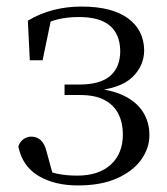

<svg xmlns="http://www.w3.org/2000/svg" viewBox="-20 -551 509 586"><path d="M218 15Q146 15 97 -14.5Q48 -44 36 -104Q41 -119 52 -126.5Q63 -134 76 -134Q92 -134 104 -123.5Q116 -113 122 -89L144 -8L96 -42Q126 -27 153.5 -21Q181 -15 216 -15Q281 -15 318 -48.5Q355 -82 355 -141Q355 -176 341.5 -203Q328 -230 299.5 -245.5Q271 -261 224 -261H177V-293H222Q286 -293 316.5 -319.5Q347 -346 347 -396Q346 -447 315 -473Q284 -499 221 -499Q186 -499 156.5 -492Q127 -485 97 -466L137 -497L110 -367H71L65 -488Q102 -510 143 -520.5Q184 -531 229 -531Q321 -531 370 -495.5Q419 -460 420 -398Q420 -350 383.5 -315Q347 -280 261 -273L263 -282Q323 -277 361 -257.5Q399 -238 417.5 -207.5Q436 -177 436 -139Q436 -98 410.5 -63Q385 -28 336.5 -6.5Q288 15 218 15Z"/></svg>

Font: Noto Serif KR
Style: Regular
Weight: 400
Designer: Ryoko NISHIZUKA  (kana & ideographs); Frank Grießhammer (Latin, Greek & Cyrillic); Wenlong ZHANG  (bopomofo); Sandoll Co
Foundry: Adobe
Version: Version 2.003-H1;hotconv 1.1.1;makeotfexe 2.6.0